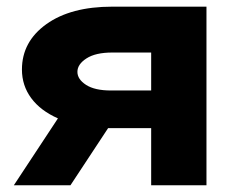

<svg xmlns="http://www.w3.org/2000/svg" viewBox="-20 -548 710 568"><path d="M21 0 151.4 -197.8Q99.6 -220.7 72.3 -257.8Q44.9 -294.9 44.9 -342.3Q44.9 -424.8 117.2 -476.6Q189.5 -528.3 312 -528.3H590.8V0H427.2V-168.9H308.1H299.8L188.5 0ZM427.2 -392.6H312Q262.7 -392.6 235.8 -375.2Q209 -357.9 209 -335.4Q209 -313.5 234.6 -296.9Q260.3 -280.3 308.1 -280.3H427.2Z"/></svg>

Font: Bert Sans Black
Style: Regular
Weight: 900
Designer: Christian Robertson, Adam Twardoch, & Cristiano Sobral
Foundry: Google
Version: Version 12.135;January 10, 2020;FontCreator 12.0.0.2547 64-b